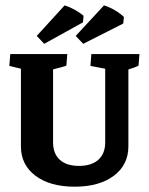

<svg xmlns="http://www.w3.org/2000/svg" viewBox="-20 -684 552 712"><path d="M57.6 -141.1V-429.2L14.6 -439.5L18.1 -483.4H229.5L226.1 -440.4Q209 -434.6 176.8 -426.8V-156.2Q176.8 -114.3 201.7 -91.6Q226.6 -68.8 272.9 -68.8Q319.3 -68.8 344.7 -91.6Q370.1 -114.3 370.1 -156.2V-429.2L315.4 -439.5L318.8 -483.4H497.1L493.7 -440.4Q480.5 -433.6 456.1 -426.3V-141.1Q456.1 -72.8 402.1 -32.2Q348.1 8.3 256.8 8.3Q165.5 8.3 111.6 -32.2Q57.6 -72.8 57.6 -141.1ZM144 -521.5 116.2 -550.8 219.7 -664.1Q258.8 -651.4 290 -625.5L287.6 -601.1ZM288.6 -521.5 260.7 -550.8 365.7 -664.1Q408.2 -650.4 439.5 -621.1L437 -596.7Z"/></svg>

Font: Markazi Text
Style: Bold
Weight: 700
Designer: Borna Izadpanah (Arabic designer), Fiona Ross (Arabic design director) and Florian Runge (Latin designer)
Foundry: Borna Izadpanah and Florian Runge
Version: Version 1.001; ttfautohint (v1.8.3)